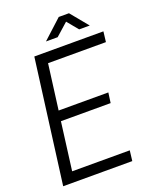

<svg xmlns="http://www.w3.org/2000/svg" viewBox="-171 -1043 904 1136"><g transform="rotate(-20 281.0 -475.0)"><path d="M498 -839.8H431.2L374 -909.2L295.9 -839.8H222.2L342.8 -950.2H407.2ZM127 -779.8H562L554.2 -714.8H189.9L152.8 -430.2H465.8L457 -366.2H144L105 -64.9H467.8L460 0H24.9Z"/></g></svg>

Font: Cooper Hewitt
Style: Book Italic
Weight: 706
Designer: Village Type and Design LLC
Foundry: Cooper Hewitt Smithsonian Design Museum
Version: 1.000